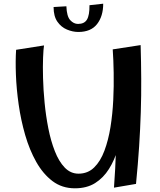

<svg xmlns="http://www.w3.org/2000/svg" viewBox="-20 -1011 867 1039"><path d="M385.2 8Q315.8 8 264.2 -30.9Q212.8 -69.8 176.1 -134.9Q139.5 -200 116.2 -280.6Q93 -361.2 81 -445.5Q69 -529.8 66.1 -607.1Q63.2 -684.5 67.2 -741.5L218.2 -765.2Q215 -746.2 213.1 -699.2Q211.2 -652.2 212.9 -588.6Q214.5 -525 221.4 -454.6Q228.2 -384.2 241.6 -316.2Q255 -248.2 276.8 -192.8Q298.5 -137.2 330.2 -104.2Q362 -71.2 404.8 -71.2Q455.2 -71.2 489.5 -104.8Q523.8 -138.2 545.1 -195.5Q566.5 -252.8 577.9 -323.6Q589.2 -394.5 592.9 -470Q596.5 -545.5 595.2 -616.8Q594 -688 590 -743.8L658.8 -564.2Q657.8 -515.2 654.9 -454.5Q652 -393.8 643.5 -329.2Q635 -264.8 617.4 -204.6Q599.8 -144.5 569.6 -96.5Q539.5 -48.5 494.6 -20.2Q449.8 8 385.2 8ZM596.8 4.5Q604.5 -100.5 607.2 -191.6Q610 -282.8 608.9 -369.1Q607.8 -455.5 603 -547Q598.2 -638.5 590 -743.8L741 -767Q743.8 -674.2 744.2 -584.8Q744.8 -495.2 741.9 -404.2Q739 -313.2 732.8 -217.4Q726.5 -121.5 716 -15.8ZM403.8 -838Q373.8 -838 342.5 -851Q311.2 -864 290.6 -893.5Q270 -923 270 -973L339.2 -977Q341.2 -922.5 360 -902Q378.8 -881.5 402.2 -881.5Q436.5 -881.5 450.6 -905.1Q464.8 -928.8 464.2 -982.8L538.5 -991Q538.5 -923 505.1 -880.5Q471.8 -838 403.8 -838Z"/></svg>

Font: Marhey Light
Style: Regular
Weight: 300
Designer: Nur Syamsi & Bustanul Arifin
Foundry: Namelatype
Version: Version 1.000